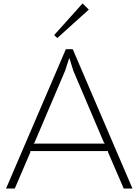

<svg xmlns="http://www.w3.org/2000/svg" viewBox="-20 -1096 805 1116"><path d="M173.8 -261.2H589.8L584 -267.1L405.8 -686L383.8 -756.8H381.8L358.9 -686L180.2 -266.1ZM402.8 -810.1 750 0H699.2L606.9 -213.9L608.9 -217.8H154.8L157.2 -212.9L65.9 0H15.1L362.8 -810.1ZM460 -1076.2 496.1 -1040 313 -875 294.9 -892.1Z"/></svg>

Font: Sinkin Sans 200 X Light
Style: Regular
Weight: 200
Designer: Keith Bates
Foundry: K-Type
Version: Sinkin Sans (version 1.0)  by Keith Bates   •   © 2014   www